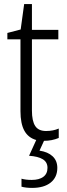

<svg xmlns="http://www.w3.org/2000/svg" viewBox="-20 -678 327 938"><path d="M195 10 173 58Q214 64 237 85.5Q260 107 260 142Q260 188 227.5 214Q195 240 137 240Q106 240 85 234V195Q106 201 135 201Q171 201 191.5 186Q212 171 212 142Q212 114 189 100Q166 86 122 83L157 6Q118 -5 99 -39.5Q80 -74 80 -135V-486H16V-517L81 -534L98 -658H136V-532H265V-486H136V-138Q136 -87 152 -62.5Q168 -38 205 -38Q240 -38 267 -50V-4Q234 10 195 10Z"/></svg>

Font: Noto Sans UI NarrowLight
Style: Regular
Weight: 300
Width: 4
Designer: Monotype Design Team
Foundry: Monotype Imaging Inc.
Version: Version 1.001